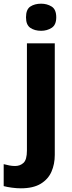

<svg xmlns="http://www.w3.org/2000/svg" viewBox="-73 -781 391 1041"><path d="M40 240Q17 240 -9 236.5Q-35 233 -53 228V109Q-37 113 -22.5 116Q-8 119 9 119Q36 119 54.5 102Q73 85 73 35V-546H224V59Q224 109 206 150Q188 191 147.5 215.5Q107 240 40 240ZM68 -687Q68 -730 91.5 -745.5Q115 -761 150 -761Q182 -761 207 -745.5Q232 -730 232 -687Q232 -646 207 -630Q182 -614 150 -614Q115 -614 91.5 -630Q68 -646 68 -687Z"/></svg>

Font: Noto Sans Cherokee
Style: Regular
Weight: 400
Designer: Monotype Design Team
Foundry: Monotype Imaging Inc.
Version: Version 2.001